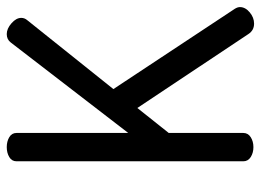

<svg xmlns="http://www.w3.org/2000/svg" viewBox="-122 -649 773 569"><g transform="rotate(-90 264.5 -364.5)"><path d="M71 -30V-702Q71 -716 83.5 -723.5Q96 -731 113 -731Q130 -731 142.5 -723.5Q155 -716 155 -702V-371L423 -719Q432 -731 448 -731Q464 -731 480 -717Q496 -703 496 -688Q496 -678 489 -670L285 -415L523 -55Q528 -47 528 -40Q528 -24 512.5 -11Q497 2 479 2Q459 2 448 -15L229 -344L155 -251V-30Q155 -16 142.5 -8Q130 0 113 0Q96 0 83.5 -8Q71 -16 71 -30Z"/></g></svg>

Font: Dosis
Style: Medium
Weight: 500
Designer: Edgar Tolentino, Pablo Impallari, Igino Marini
Foundry: Edgar Tolentino, Pablo Impallari, Igino Marini
Version: Version 1.007